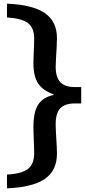

<svg xmlns="http://www.w3.org/2000/svg" viewBox="-20 -875 464 1045"><path d="M422 -401V-312H388Q333 -312 308 -285.5Q283 -259 283 -199Q283 -186 284 -164.5Q285 -143 286.5 -119Q288 -95 289 -73.5Q290 -52 290 -39Q290 53 224.5 98.5Q159 144 18 150V75Q98 71 132 44.5Q166 18 166 -41Q166 -50 165.5 -68.5Q165 -87 164 -109Q163 -131 162.5 -151.5Q162 -172 162 -185Q162 -265 187.5 -305Q213 -345 271 -358V-362Q213 -382 187.5 -421Q162 -460 162 -529Q162 -540 162.5 -559.5Q163 -579 164 -600Q165 -621 165.5 -638.5Q166 -656 166 -664Q166 -723 132.5 -749Q99 -775 18 -780V-855Q159 -849 224.5 -803.5Q290 -758 290 -667Q290 -650 288.5 -620Q287 -590 285 -560Q283 -530 283 -513Q283 -455 308 -428Q333 -401 388 -401Z"/></svg>

Font: Domine
Style: Bold
Weight: 700
Designer: Pablo Impallari, Rodrigo Fuenzalida, Brenda Gallo
Foundry: Pablo Impallari, Rodrigo Fuenzalida, Brenda Gallo
Version: Version 2.000